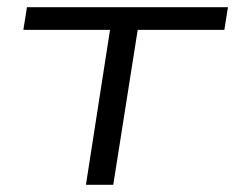

<svg xmlns="http://www.w3.org/2000/svg" viewBox="-20 -514 654 534"><path d="M219 0 286 -431H45L55 -494H614L604 -431H363L295 0Z"/></svg>

Font: Nunito Sans 7pt Expanded Light
Style: Italic
Weight: 300
Width: 7
Italic angle: -9°
Designer: Vernon Adams
Foundry: Vernon Adams
Version: Version 3.101;gftools[0.9.27]